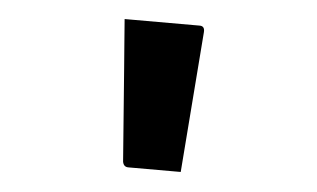

<svg xmlns="http://www.w3.org/2000/svg" viewBox="-34 -797 668 405"><g transform="rotate(5 300.0 -594.5)"><path d="M361 -439H250Q240 -439 238 -450L223 -647Q221 -673 219 -698Q217 -723 215 -750H374Q385 -750 384 -737Z"/></g></svg>

Font: Recursive Mn Lnr St
Style: Bold
Weight: 700
Monospace: yes
Version: Version 1.079;hotconv 1.0.112;makeotfexe 2.5.65598; ttfautoh